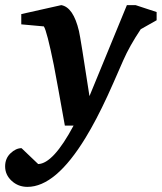

<svg xmlns="http://www.w3.org/2000/svg" viewBox="-88 -513 631 749"><path d="M523 -434 461 -399Q417 -333 393 -278Q346 -170 331 -138Q287 -43 246 24Q129 216 19 216Q-17 216 -42.5 192.5Q-68 169 -68 136Q-68 105 -47 85Q-26 65 -4 65L61 127Q120 125 199 -23H165Q136 -186 122 -259Q95 -392 83 -410L-5 -418V-458L151 -493Q198 -485 220 -392Q226 -367 261 -138L407 -493H441L523 -466Z"/></svg>

Font: Apparatus SIL
Style: Bold Italic
Weight: 700
Italic angle: -11°
Version: Version 1.0